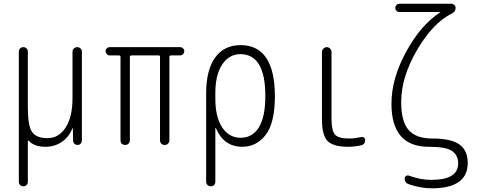

<svg xmlns="http://www.w3.org/2000/svg" viewBox="-20 -770 2540 1020"><path d="M80.1 196.3V-496.1Q80.1 -505.9 86.9 -512.7Q93.8 -519.5 104 -519.5Q114.3 -519.5 121.1 -512.7Q127.9 -505.9 127.9 -496.1V-199.2Q127.9 -100.6 150.9 -68.4Q173.8 -36.1 232.4 -36.1Q292 -36.1 328.6 -92.3Q365.2 -148.4 365.2 -249V-495.1Q365.2 -505.9 372.6 -512.7Q379.9 -519.5 390.1 -519.5Q400.4 -519.5 407.7 -512.7Q415 -505.9 415 -495.1V-24.4Q415 -14.6 408.7 -7.3Q402.3 0 392.1 0Q381.8 0 375 -6.8Q368.2 -13.7 368.2 -24.4L367.2 -87.9Q367.2 -88.9 366.2 -88.9Q364.3 -88.9 364.3 -86.9Q345.7 -41 307.6 -15.6Q269.5 9.8 221.7 9.8Q162.1 9.8 133.8 -21.5Q131.8 -23.4 129.9 -22.9Q127.9 -22.5 127.9 -19.5V196.3Q127.9 206.1 121.1 212.9Q114.3 219.7 104 219.7Q93.8 219.7 86.9 212.9Q80.1 206.1 80.1 196.3Z M563.5 -475.6Q554.7 -475.6 547.9 -482.4Q541 -489.3 541 -498Q541 -506.8 547.4 -513.2Q553.7 -519.5 563.5 -519.5H936.5Q945.3 -519.5 952.1 -513.2Q959 -506.8 959 -498Q959 -489.3 952.6 -482.4Q946.3 -475.6 936.5 -475.6H888.7Q879.9 -475.6 879.9 -467.8V-25.4Q879.9 -14.6 873 -7.3Q866.2 0 855 0Q843.8 0 836.9 -6.8Q830.1 -13.7 830.1 -25.4V-467.8Q830.1 -475.6 822.3 -475.6H678.7Q669.9 -475.6 669.9 -467.8V-25.4Q669.9 -14.6 663.1 -7.3Q656.2 0 645 0Q633.8 0 627 -6.8Q620.1 -13.7 620.1 -25.4V-467.8Q620.1 -475.6 611.3 -475.6Z M1124 -275.4V-245.1Q1124 -147.5 1160.6 -92.8Q1197.3 -38.1 1257.8 -38.1Q1321.3 -38.1 1355.5 -93.8Q1389.6 -149.4 1389.6 -259.8Q1389.6 -481.4 1257.8 -482.4Q1197.3 -482.4 1160.6 -427.7Q1124 -373 1124 -275.4ZM1075.2 195.3V-273.4Q1075.2 -398.4 1123 -464.4Q1170.9 -530.3 1257.8 -530.3Q1439.5 -530.3 1440.4 -259.8Q1440.4 -117.2 1391.6 -53.7Q1342.8 9.8 1267.6 9.8Q1168.9 9.8 1127 -88.9Q1127 -90.8 1126 -90.8Q1124 -90.8 1124 -89.8V195.3Q1124 206.1 1117.2 212.9Q1110.4 219.7 1100.1 219.7Q1089.8 219.7 1082.5 212.9Q1075.2 206.1 1075.2 195.3Z M1830.1 9.8Q1750 9.8 1720.2 -21Q1690.4 -51.8 1690.4 -134.8V-494.1Q1690.4 -503.9 1698.2 -511.7Q1706.1 -519.5 1715.8 -519.5Q1725.6 -519.5 1733.4 -512.2Q1741.2 -504.9 1741.2 -494.1V-139.6Q1741.2 -75.2 1759.8 -54.7Q1778.3 -34.2 1835 -34.2Q1864.3 -34.2 1898.4 -42Q1906.2 -43.9 1913.1 -39.6Q1919.9 -35.2 1919.9 -27.3Q1919.9 -2.9 1898.4 2Q1863.3 9.8 1830.1 9.8Z M2257.8 9.8Q2059.6 9.8 2059.6 -218.8Q2059.6 -351.6 2137.2 -494.1Q2214.8 -636.7 2316.4 -703.1Q2318.4 -703.1 2318.4 -705.1Q2318.4 -706.1 2317.4 -706.1H2101.6Q2092.8 -706.1 2086.4 -712.4Q2080.1 -718.8 2080.1 -728Q2080.1 -737.3 2086.4 -743.7Q2092.8 -750 2101.6 -750H2377.9Q2386.7 -750 2393.6 -743.7Q2400.4 -737.3 2400.4 -727.5Q2400.4 -708 2378.9 -697.3Q2279.3 -647.5 2195.3 -503.9Q2111.3 -360.4 2111.3 -227.5Q2111.3 -124 2150.9 -79.1Q2190.4 -34.2 2275.4 -34.2Q2377 -34.2 2420.9 -2.4Q2464.8 29.3 2464.8 95.7Q2464.8 229.5 2275.4 230.5Q2215.8 230.5 2152.3 209Q2129.9 202.1 2129.9 177.7Q2129.9 169.9 2136.7 165Q2143.6 160.2 2152.3 163.1Q2218.8 186.5 2272.5 185.5Q2414.1 185.5 2414.1 97.7Q2414.1 54.7 2381.8 32.2Q2349.6 9.8 2257.8 9.8Z"/></svg>

Font: Rounded Mgen+ 1m light
Style: Regular
Weight: 200
Designer: [Source Han Sans]
Ryoko NISHIZUKA  (kana & ideographs); Paul D. Hunt (Latin, Greek & Cyrillic); Wenlong ZHANG  (bopomofo
Version: Version 1.059.20150602